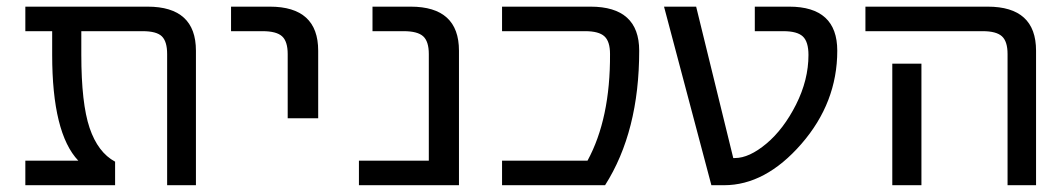

<svg xmlns="http://www.w3.org/2000/svg" viewBox="-20 -544 3138 566"><path d="M557.6 2H472.7V-384.8Q472.7 -421.9 457 -437Q441.4 -452.1 400.4 -452.1H219.7V-382.8Q219.7 -239.3 244.1 -167Q268.6 -94.7 319.3 -67.4V2H54.7V-70.3H210.9Q133.8 -151.4 133.8 -382.8V-452.1H54.7V-524.4H415Q557.6 -524.4 557.6 -394.5Z M661.1 -452.1V-524.4H775.4Q918 -524.4 918 -394.5V-195.3H828.1V-384.8Q828.1 -421.9 811.5 -437Q794.9 -452.1 753.9 -452.1Z M1244.1 -384.8Q1244.1 -421.9 1227.5 -437Q1210.9 -452.1 1169.9 -452.1H1078.1V-524.4H1190.4Q1333 -524.4 1333 -394.5V2H1038.1V-70.3H1244.1Z M1720.7 -524.4Q1864.3 -524.4 1864.3 -394.5Q1864.3 -156.2 1763.7 2H1460V-70.3H1711.9Q1779.3 -194.3 1778.3 -384.8Q1778.3 -421.9 1761.7 -437Q1745.1 -452.1 1705.1 -452.1H1460V-524.4Z M2146.5 -78.1Q2188.5 -78.1 2239.3 -120.6Q2290 -163.1 2326.7 -235.8Q2363.3 -308.6 2363.3 -381.8Q2363.3 -420.9 2346.7 -436.5Q2330.1 -452.1 2289.1 -452.1H2205.1V-524.4H2306.6Q2448.2 -524.4 2448.2 -394.5Q2448.2 -241.2 2342.3 -119.6Q2236.3 2 2114.3 2H2077.1L1937.5 -524.4H2032.2L2141.6 -78.1Z M2531.2 -452.1V-524.4H2891.6Q3034.2 -524.4 3034.2 -394.5V2H2950.2V-384.8Q2950.2 -421.9 2933.6 -437Q2917 -452.1 2877 -452.1ZM2696.3 -356.4V-77.1V2H2610.4V-77.1V-356.4Z"/></svg>

Font: irohakakuC Regular
Style: Regular
Weight: 400
Designer: [Source Han Sans]
Ryoko NISHIZUKA Ë•øÂ°öÊ∂ºÂ≠ê (kana & ideographs); Paul D. Hunt (Latin, Greek & Cyrillic); Wenlong ZHAN
Version: Version 1.001.20160904